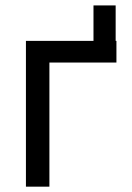

<svg xmlns="http://www.w3.org/2000/svg" viewBox="-20 -699 496 719"><path d="M330.1 -545.9V-678.7H413.1V-545.9H416V-464.8H165V0H77.1V-545.9Z"/></svg>

Font: Inter-Regular
Style: Regular
Weight: 400
Designer: Rasmus Andersson
Foundry: rsms
Version: Version 4.000;git-a52131595